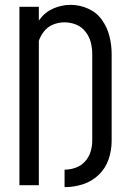

<svg xmlns="http://www.w3.org/2000/svg" viewBox="-20 -763 540 791"><path d="M246 8V-64Q269 -64 291.5 -72Q314 -80 330 -97.5Q346 -115 353 -137.5Q360 -160 360 -183H440Q440 -144 427.5 -107Q415 -70 387 -43Q359 -16 322 -4Q285 8 246 8ZM60 0V-735H140V-678L142 -681Q164 -712 198.5 -727.5Q233 -743 271 -743Q308 -743 343 -727.5Q378 -712 400 -681Q422 -650 431 -613.5Q440 -577 440 -540V-183H360V-540Q360 -565 354 -588.5Q348 -612 332.5 -632Q317 -652 294 -661.5Q271 -671 246 -671Q221 -671 198 -661.5Q175 -652 160 -632Q147 -615 140 -595V0Z"/></svg>

Font: Iosevka SS08
Style: Regular
Weight: 400
Monospace: yes
Designer: Belleve Invis
Foundry: Belleve Invis
Version: 2.1.0; ttfautohint (v1.8.2)